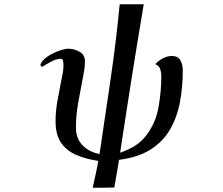

<svg xmlns="http://www.w3.org/2000/svg" viewBox="-20 -755 1040 895"><path d="M832 -427Q832 -348 818.5 -277.5Q805 -207 772 -150.5Q739 -94 681 -57.5Q623 -21 535 -10Q530 22 524 54.5Q518 87 513 119Q488 120 463 120Q438 120 412 120Q419 88 426 57Q433 26 438 -5Q383 -13 337.5 -32Q292 -51 265.5 -88.5Q239 -126 239 -189Q239 -235 247 -280.5Q255 -326 264 -371Q268 -391 272 -411.5Q276 -432 276 -452Q276 -458 274.5 -469.5Q273 -481 263 -481Q243 -481 218 -467.5Q193 -454 176 -443L168 -451Q171 -465 186 -479Q201 -493 222.5 -504Q244 -515 264.5 -521.5Q285 -528 298 -528Q325 -528 350.5 -514Q376 -500 376 -468Q376 -449 373 -429.5Q370 -410 366 -391Q355 -333 344.5 -276Q334 -219 334 -160Q334 -109 365 -77.5Q396 -46 444 -37Q470 -211 495.5 -385.5Q521 -560 538 -735H650Q621 -563 593.5 -389.5Q566 -216 540 -43Q577 -56 607 -74Q637 -92 662 -124Q706 -182 719 -256Q732 -330 732 -400Q732 -417 727 -432.5Q722 -448 704 -456Q718 -472 739 -483Q760 -494 781 -494Q810 -494 821 -473.5Q832 -453 832 -427Z"/></svg>

Font: Kaisei Opti Medium
Style: Regular
Weight: 500
Designer: Font-Kai, 金井和夫
Foundry: KAZUO KANAI
Version: Version 5.003